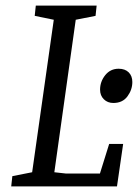

<svg xmlns="http://www.w3.org/2000/svg" viewBox="-20 -668 494 688"><path d="M20.2 0 24.2 -36.8 95.2 -50.8 172.7 -597.2 104.4 -611.2 108.3 -648H326.3L322.4 -611.2L251.4 -597.2L174.7 -50.8L216 -46.2H338.1L371.2 -152.3H421.3L399.2 0ZM386.1 -299Q365.5 -299 352.1 -312.3Q338.6 -325.6 338.6 -346.7Q338.6 -375.5 357 -398.6Q375.5 -421.7 405.1 -421.7Q428.1 -421.7 441.2 -408.7Q454.2 -395.7 454.2 -374.2Q454.2 -346.3 436.7 -322.7Q419.3 -299 386.1 -299Z"/></svg>

Font: Faustina Light
Style: Italic
Weight: 300
Italic angle: -8°
Designer: Alfonso Garcia
Foundry: http://www.omnibus-type.com
Version: Version 1.200